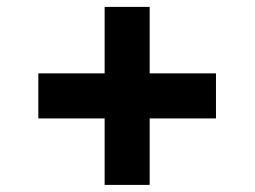

<svg xmlns="http://www.w3.org/2000/svg" viewBox="-20 -562 720 543"><path d="M275.9 -39.1V-227.1H88.4V-354.5H275.9V-542.5H403.3V-354.5H590.8V-227.1H403.3V-39.1Z"/></svg>

Font: Konkhmer Sleokchher
Style: Regular
Weight: 400
Designer: Suon May Sophanith
Version: Version 1.000; ttfautohint (v1.8.4.7-5d5b);gftools[0.9.23]